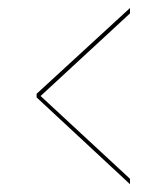

<svg xmlns="http://www.w3.org/2000/svg" viewBox="-20 -508 412 480"><path d="M305 -47.5 71.5 -264.5V-273.5L305 -488V-474.5L81.5 -268L305 -61Z"/></svg>

Font: Imbue 100pt ExtraLight
Style: Regular
Weight: 200
Designer: Tyler Finck
Foundry: Etcetera Type Company
Version: Version 1.102; ttfautohint (v1.8.3)